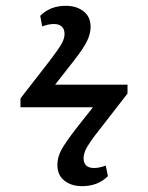

<svg xmlns="http://www.w3.org/2000/svg" viewBox="-20 -576 505 655"><path d="M259.8 59.1Q223.6 59.1 199.7 40.3Q175.8 21.5 175.8 -13.2Q175.8 -39.6 189.2 -64.5Q202.6 -89.4 238.8 -136.2L296.9 -210H49.8V-240.2L149.9 -369.1Q180.2 -408.7 190.2 -426.8Q200.2 -444.8 200.2 -460Q200.2 -476.6 190.7 -485.4Q181.2 -494.1 164.1 -494.1Q145.5 -494.1 124 -485.8L117.2 -522Q151.4 -556.2 204.1 -556.2Q240.7 -556.2 264.9 -537.6Q289.1 -519 289.1 -483.9Q289.1 -461.4 277.1 -436.3Q265.1 -411.1 232.9 -370.1L168 -287.1H415V-256.8L314.9 -127.9Q313 -125.5 307.4 -118.4Q301.8 -111.3 299.6 -108.2Q297.4 -105 292.5 -98.1Q287.6 -91.3 285.2 -87.4Q282.7 -83.5 278.8 -77.4Q274.9 -71.3 272.9 -66.9Q271 -62.5 269 -57.1Q267.1 -51.8 266.1 -46.9Q265.1 -42 265.1 -37.1Q265.1 -2.9 300.8 -2.9Q319.3 -2.9 340.8 -11.2L348.1 24.9Q314 59.1 259.8 59.1Z"/></svg>

Font: Literata Book
Style: Regular
Weight: 400
Designer: Latin by Veronika Burian and Jose Scaglione. Greek by Irene Vlachou. Cyrillic by Vera Evstafieva
Foundry: TypeTogether
Version: Version 2.003;PS 002.003;hotconv 1.0.88;makeotf.lib2.5.64775